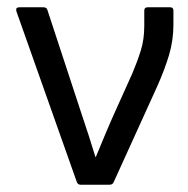

<svg xmlns="http://www.w3.org/2000/svg" viewBox="-20 -507 517 527"><path d="M201 0Q194 0 191 -7L25 -476Q22 -487 33 -487H99Q108 -487 110 -480L204 -194Q214 -165 223.5 -135Q233 -105 242 -76H243Q255 -105 267.5 -135Q280 -165 293 -194L343 -305Q357 -338 366.5 -368.5Q376 -399 376 -436V-478Q376 -487 385 -487H447Q456 -487 456 -478V-439Q456 -396 444 -356Q432 -316 412 -271L292 -7Q289 0 281 0Z"/></svg>

Font: Sofia Sans Semi Condensed
Style: Regular
Weight: 400
Designer: Botio Nikoltchev, Ani Petrova
Foundry: lettersoup
Version: Version 4.100; ttfautohint (v1.8.4.7-5d5b)